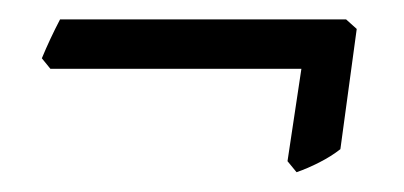

<svg xmlns="http://www.w3.org/2000/svg" viewBox="-20 -297 410 195"><path d="M342.3 -267.6 325.7 -145.5Q316.4 -138.2 304.4 -132.1Q292.5 -126 281.2 -122.1L272 -133.3L286.1 -227.1H31.2L22.5 -237.8Q30.8 -257.8 41 -277.3Q139.2 -277.3 197.5 -277.3Q255.9 -277.3 284.9 -277.3Q314 -277.3 323.5 -277.3Q333 -277.3 332.3 -277.3Q331.5 -277.3 331.5 -277.3Z"/></svg>

Font: Dai Banna SIL Light
Style: Italic
Weight: 300
Italic angle: -11°
Designer: Victor Gaultney
Foundry: SIL International
Version: Version 4.000